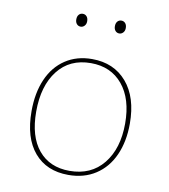

<svg xmlns="http://www.w3.org/2000/svg" viewBox="-82 -791 761 867"><g transform="rotate(10 298.5 -358.0)"><path d="M523 -270Q523 -188 495 -125.5Q467 -63 414 -28.5Q361 6 289 6Q189 6 132.5 -60.5Q76 -127 76 -249Q76 -333 103.5 -396Q131 -459 183 -493.5Q235 -528 305 -528Q405 -528 464 -459.5Q523 -391 523 -270ZM97 -251Q97 -137 148.5 -75Q200 -13 291 -13Q390 -13 446 -82.5Q502 -152 502 -267Q502 -380 448.5 -444.5Q395 -509 303 -509Q206 -509 151.5 -439Q97 -369 97 -251ZM203 -692Q203 -706 210 -714Q217 -722 228 -722Q239 -722 246 -714Q253 -706 253 -692Q253 -679 245.5 -671Q238 -663 228 -663Q217 -663 210 -671Q203 -679 203 -692ZM380 -692Q380 -706 387 -714Q394 -722 405 -722Q416 -722 423 -714Q430 -706 430 -692Q430 -679 422.5 -671Q415 -663 405 -663Q394 -663 387 -671Q380 -679 380 -692Z"/></g></svg>

Font: Bitter Pro Thin
Style: Regular
Weight: 250
Designer: Sol Matas, and Bitter project Authors
Foundry: Sol Matas
Version: Version 1.010